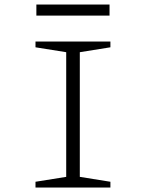

<svg xmlns="http://www.w3.org/2000/svg" viewBox="-20 -841 654 861"><path d="M143.1 -771V-820.8H471.2V-771ZM139.2 -25.9 276.9 -47.9V-606.9L139.2 -628.9V-654.8H475.1V-628.9L337.9 -606.9V-47.9L475.1 -25.9V0H139.2Z"/></svg>

Font: IntelOne Mono Light
Style: Regular
Weight: 300
Designer: Fred Shallcrass
Foundry: Frere-Jones Type LLC
Version: Version 1.200;hotconv 1.1.0;makeotfexe 2.6.0;FJTRelease1.2